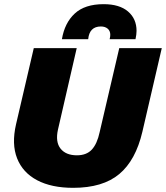

<svg xmlns="http://www.w3.org/2000/svg" viewBox="-20 -891 796 921"><path d="M331 10Q227 10 158 -26.5Q89 -63 62 -131.5Q35 -200 57 -295L142 -660H348L258 -269Q245 -210 270.5 -178Q296 -146 349 -146Q395 -146 420.5 -173.5Q446 -201 458 -257L552 -660H756L663 -259Q631 -122 552 -56Q473 10 331 10ZM277 -703Q290 -781 338.5 -826Q387 -871 477 -871Q553 -871 594 -836Q635 -801 635 -743Q635 -726 630 -703H506Q509 -715 509 -724Q509 -743 496.5 -753.5Q484 -764 464 -764Q409 -764 403 -703Z"/></svg>

Font: Work Sans ExtraBold
Style: Italic
Weight: 800
Italic angle: -13°
Designer: Wei Huang
Foundry: Wei Huang
Version: Version 2.012; ttfautohint (v1.8.3)